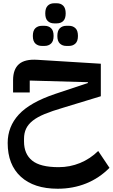

<svg xmlns="http://www.w3.org/2000/svg" viewBox="-20 -851 690 1175"><path d="M333 304Q188 304 107.5 230.5Q27 157 27 24Q27 -76 95 -150Q163 -224 317 -276L518 -343V-348L162 -358V-285H60V-360Q60 -427 96 -458.5Q132 -490 209 -485L597 -461V-262L364 -191Q299 -172 254 -153.5Q209 -135 181 -113Q153 -91 140 -64Q127 -37 127 -1V15Q127 91 176.5 131.5Q226 172 339 172Q408 172 470 146.5Q532 121 581 73L650 176Q588 239 507.5 271.5Q427 304 333 304ZM385 -570Q362 -570 346.5 -584.5Q331 -599 331 -631Q331 -664 346.5 -678.5Q362 -693 385 -693H403Q426 -693 441.5 -678.5Q457 -664 457 -631Q457 -599 441.5 -584.5Q426 -570 403 -570ZM236 -570Q212 -570 196.5 -584.5Q181 -599 181 -631Q181 -664 196.5 -678.5Q212 -693 236 -693H253Q277 -693 292.5 -678.5Q308 -664 308 -631Q308 -599 292.5 -584.5Q277 -570 253 -570ZM311 -708Q287 -708 272 -722.5Q257 -737 257 -769Q257 -801 272 -816Q287 -831 311 -831H328Q352 -831 367 -816Q382 -801 382 -769Q382 -737 367 -722.5Q352 -708 328 -708Z"/></svg>

Font: IBM Plex Sans Arabic SmBld
Style: Regular
Weight: 600
Designer: Mike Abbink, Paul van der Laan, Pieter van Rosmalen, Wael Morcos, Khajak Apelian
Foundry: Bold Monday
Version: Version 1.005